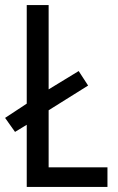

<svg xmlns="http://www.w3.org/2000/svg" viewBox="-21 -734 464 754"><path d="M84 0H401V-77H170V-301L325 -398L288 -455L170 -383V-714H84V-327L-1 -271L38 -216L84 -244Z"/></svg>

Font: Noto Sans Gujarati Condensed
Style: Regular
Weight: 400
Width: 3
Designer: Jelle Bosma - Monotype Design Team, Universal Thirst
Foundry: Monotype Imaging Inc.
Version: Version 2.106